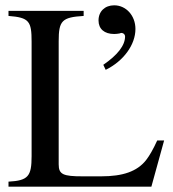

<svg xmlns="http://www.w3.org/2000/svg" viewBox="-20 -703 651 723"><path d="M598 -174H572C556 -139 543 -117 530 -100C496 -57 442 -39 361 -39H291C218 -39 201 -46 201 -84V-548C201 -625 213 -638 295 -643V-662H12V-643C90 -637 99 -623 99 -546V-115C99 -39 86 -23 12 -19V0H550ZM378 -440C445 -473 490 -534 490 -594C490 -644 455 -683 410 -683C375 -683 351 -660 351 -626C351 -594 373 -575 410 -575C417 -575 424 -576 430 -577C435 -579 437 -579 437 -579C445 -579 451 -573 451 -566C451 -532 423 -496 369 -459Z"/></svg>

Font: XITS Math
Style: Regular
Weight: 400
Designer: MicroPress Inc., with final additions and corrections provided by Coen Hoffman, Elsevier (retired)
Version: Version 1.302